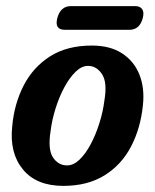

<svg xmlns="http://www.w3.org/2000/svg" viewBox="-20 -599 507 628"><path d="M280.5 -450Q340 -450 379.2 -424.5Q418.5 -399 436 -355Q453.5 -311 447.5 -255.5Q440 -180 408.8 -120Q377.5 -60 322 -25.5Q266.5 9 187 9Q99 9 54.8 -45Q10.5 -99 20 -186Q26.5 -259 57.2 -319Q88 -379 143.5 -414.5Q199 -450 280.5 -450ZM199.5 -58Q220.5 -58 240.2 -77Q260 -96 276.8 -127.5Q293.5 -159 305.2 -196.5Q317 -234 321.5 -270.5Q331.5 -330 313.5 -356.8Q295.5 -383.5 268 -383.5Q247 -383.5 227.2 -364.2Q207.5 -345 190.5 -313.5Q173.5 -282 161.8 -244.5Q150 -207 145.5 -170.5Q136 -110.5 153.2 -84.2Q170.5 -58 199.5 -58ZM167.5 -540Q178 -579 212 -579H422.5Q438 -579 445 -569Q452 -559 447 -540Q437 -501.5 403 -501.5H192Q157.5 -501.5 167.5 -540Z"/></svg>

Font: Fraunces 144pt S100 SemiBold
Style: Italic
Weight: 600
Italic angle: -16°
Version: Version 1.000; ttfautohint (v1.8.3)